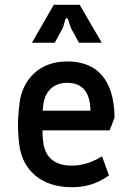

<svg xmlns="http://www.w3.org/2000/svg" viewBox="-20 -770 538 800"><path d="M278 10C339 10 383 -4 434 -39L405 -119C366 -94 324 -80 278 -80C205 -80 166 -118 160 -180C158 -196 157 -212 157 -227H437L457 -279C457 -397 415 -514 259 -514C143 -514 73 -438 61 -338C57 -305 55 -277 55 -249C55 -221 57 -194 61 -162C75 -64 149 10 278 10ZM113 -592H208L242 -654L252 -688C255 -697 261 -697 264 -688L275 -654L309 -592H404L312 -750H204ZM158 -309C158 -314 159 -318 159 -322C163 -380 195 -425 260 -425C337 -425 356 -367 357 -309Z"/></svg>

Font: Finlandica Medium
Style: Regular
Weight: 500
Designer: Niklas Ekholm, Juho Hiilivirta, Jaakko Suomalainen
Foundry: Helsinki Type Studio
Version: Version 2.000;Glyphs 3.2 (3202)